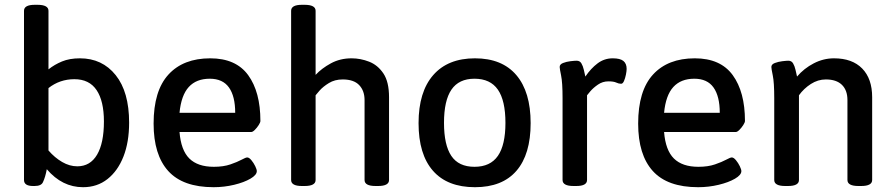

<svg xmlns="http://www.w3.org/2000/svg" viewBox="-20 -773 3724 800"><path d="M326 7Q239 7 175 -68Q169 -35 159 -14Q152 2 124 2H118Q80 2 80 -23V-728Q80 -753 125 -753H136Q182 -753 182 -728V-484Q207 -504 238.5 -517Q270 -530 313 -530Q406 -530 462 -460Q518 -390 518 -262Q518 -181 494.5 -121Q471 -61 428 -27Q385 7 326 7ZM302 -80Q356 -80 384.5 -128.5Q413 -177 413 -267Q413 -352 382.5 -397.5Q352 -443 290 -443Q229 -443 182 -406V-146Q208 -116 239 -98Q270 -80 302 -80Z M870 7Q742 7 681 -60.5Q620 -128 620 -258Q620 -395 682 -462.5Q744 -530 856 -530Q963 -530 1014 -460Q1065 -390 1065 -269Q1065 -263 1058 -252Q1051 -241 1042 -232Q1033 -223 1027 -223H728Q734 -147 769 -112.5Q804 -78 871 -78Q911 -78 940 -88Q969 -98 986.5 -107.5Q1004 -117 1010 -117Q1018 -117 1027.5 -105.5Q1037 -94 1043.5 -80.5Q1050 -67 1050 -60Q1050 -44 1023.5 -28.5Q997 -13 955.5 -3Q914 7 870 7ZM728 -303H960Q960 -372 934 -408.5Q908 -445 854 -445Q798 -445 766.5 -410.5Q735 -376 728 -303Z M1238 2Q1193 2 1193 -23V-728Q1193 -753 1238 -753H1249Q1295 -753 1295 -728V-461Q1320 -488 1358.5 -509Q1397 -530 1445 -530Q1482 -530 1518 -516Q1554 -502 1577.5 -467Q1601 -432 1601 -368V-23Q1601 2 1555 2H1545Q1499 2 1499 -23V-356Q1499 -395 1476.5 -418.5Q1454 -442 1408 -442Q1375 -442 1350.5 -427Q1326 -412 1311.5 -395.5Q1297 -379 1295 -376V-23Q1295 2 1249 2Z M1959 7Q1844 7 1784 -61.5Q1724 -130 1724 -260Q1724 -390 1785 -460Q1846 -530 1959 -530Q2072 -530 2131.5 -460Q2191 -390 2191 -260Q2191 -130 2132 -61.5Q2073 7 1959 7ZM1957 -78Q2023 -78 2054.5 -123.5Q2086 -169 2086 -261Q2086 -354 2054.5 -399.5Q2023 -445 1957 -445Q1892 -445 1861 -399.5Q1830 -354 1830 -261Q1830 -169 1860.5 -123.5Q1891 -78 1957 -78Z M2370 2Q2324 2 2324 -23V-364Q2324 -429 2318 -458Q2312 -487 2312 -494Q2312 -505 2326 -510.5Q2340 -516 2357 -518Q2374 -520 2383 -520Q2396 -520 2402.5 -509Q2409 -498 2412.5 -482.5Q2416 -467 2419 -454Q2442 -488 2470 -509Q2498 -530 2533 -530Q2564 -530 2577.5 -519Q2591 -508 2591 -486Q2591 -477 2588 -462Q2585 -447 2580 -435.5Q2575 -424 2568 -424Q2558 -424 2547.5 -429Q2537 -434 2515 -434Q2491 -434 2471.5 -420.5Q2452 -407 2440 -393Q2428 -379 2426 -376V-23Q2426 2 2381 2Z M2889 7Q2761 7 2700 -60.5Q2639 -128 2639 -258Q2639 -395 2701 -462.5Q2763 -530 2875 -530Q2982 -530 3033 -460Q3084 -390 3084 -269Q3084 -263 3077 -252Q3070 -241 3061 -232Q3052 -223 3046 -223H2747Q2753 -147 2788 -112.5Q2823 -78 2890 -78Q2930 -78 2959 -88Q2988 -98 3005.5 -107.5Q3023 -117 3029 -117Q3037 -117 3046.5 -105.5Q3056 -94 3062.5 -80.5Q3069 -67 3069 -60Q3069 -44 3042.5 -28.5Q3016 -13 2974.5 -3Q2933 7 2889 7ZM2747 -303H2979Q2979 -372 2953 -408.5Q2927 -445 2873 -445Q2817 -445 2785.5 -410.5Q2754 -376 2747 -303Z M3252 2Q3206 2 3206 -23V-364Q3206 -429 3200 -458Q3194 -487 3194 -494Q3194 -505 3208.5 -510.5Q3223 -516 3240 -518Q3257 -520 3265 -520Q3278 -520 3284.5 -509Q3291 -498 3294.5 -482.5Q3298 -467 3301 -454Q3330 -488 3370.5 -509Q3411 -530 3455 -530Q3531 -530 3572.5 -487.5Q3614 -445 3614 -368V-23Q3614 2 3568 2H3557Q3511 2 3511 -23V-356Q3511 -397 3488 -419.5Q3465 -442 3421 -442Q3388 -442 3358.5 -423Q3329 -404 3309 -376V-23Q3309 2 3263 2Z"/></svg>

Font: Asap Medium
Style: Regular
Weight: 500
Designer: Pablo Cosgaya
Foundry: Omnibus-Type
Version: Version 3.001; ttfautohint (v1.8.3)